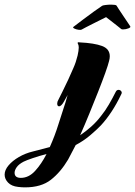

<svg xmlns="http://www.w3.org/2000/svg" viewBox="-206 -611 583 829"><path d="M-98 198Q-105 198 -112.5 197.5Q-120 197 -128 196Q-156 193 -171 177.5Q-186 162 -186 143Q-186 123 -169 103Q-152 83 -124.5 67Q-97 51 -64 43L9 24Q31 -25 46 -73.5Q61 -122 70 -148Q72 -154 76.5 -168Q81 -182 86 -201L71 -174Q59 -152 49 -152Q41 -152 41 -164Q41 -172 46 -180Q51 -190 63 -214Q75 -238 89 -268Q100 -293 111 -317.5Q122 -342 129 -371Q134 -393 134 -406Q134 -415 131 -421Q129 -425 129 -425Q129 -430 138 -428Q201 -425 234.5 -412.5Q268 -400 268 -368Q268 -359 265 -348Q261 -331 248.5 -296Q236 -261 218 -215.5Q200 -170 180 -121Q160 -72 140 -27Q165 -44 188 -64.5Q211 -85 230 -110Q248 -132 264 -159.5Q280 -187 294 -215Q298 -223 306 -223Q313 -223 317.5 -217Q322 -211 317 -203Q298 -163 276 -129.5Q254 -96 230 -70Q212 -51 183 -26.5Q154 -2 121 15L88 78Q56 132 14 165Q-28 198 -98 198ZM-116 157Q-82 157 -54.5 127Q-27 97 -5 54Q-36 62 -64 71.5Q-92 81 -104 87Q-125 98 -134 111Q-143 124 -143 135Q-143 157 -116 157ZM146 -483Q143 -481 132.5 -482.5Q122 -484 114.5 -488Q107 -492 111 -495Q129 -509 152.5 -526.5Q176 -544 198.5 -560.5Q221 -577 235 -586Q238 -588 250 -589.5Q262 -591 274 -591Q282 -591 289 -590Q296 -589 297 -587Q300 -582 308.5 -569Q317 -556 327.5 -540.5Q338 -525 346 -513Q354 -501 356 -498Q360 -493 348.5 -488.5Q337 -484 325 -484Q319 -484 317 -486Q313 -490 299 -500.5Q285 -511 271.5 -522Q258 -533 252 -537Q246 -534 231 -526.5Q216 -519 198 -510Q180 -501 165.5 -493.5Q151 -486 146 -483Z"/></svg>

Font: Praise
Style: Regular
Weight: 400
Designer: Robert E. Leuschke
Foundry: Robert E. Leuschke
Version: Version 1.100; ttfautohint (v1.8.3)